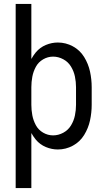

<svg xmlns="http://www.w3.org/2000/svg" viewBox="-20 -755 540 980"><path d="M60 205V-735H140V-454Q150 -472 163 -488Q184 -513 214 -525.5Q244 -538 275 -538Q316 -538 352 -518.5Q388 -499 409.5 -464Q431 -429 439.5 -389.5Q448 -350 448 -310V-220Q448 -180 439.5 -140.5Q431 -101 409.5 -66Q388 -31 352 -11.5Q316 8 275 8Q244 8 214 -4.5Q184 -17 163 -42Q150 -58 140 -76V205ZM251 -64Q278 -64 303 -77.5Q328 -91 342.5 -115Q357 -139 362.5 -166Q368 -193 368 -220V-310Q368 -337 362.5 -364Q357 -391 342.5 -415Q328 -439 303 -452.5Q278 -466 251 -466Q224 -466 200 -452Q176 -438 163 -414Q150 -390 145 -363.5Q140 -337 140 -310V-220Q140 -193 145 -166.5Q150 -140 163 -116Q176 -92 200 -78Q224 -64 251 -64Z"/></svg>

Font: Iosevka SS08
Style: Regular
Weight: 400
Monospace: yes
Designer: Belleve Invis
Foundry: Belleve Invis
Version: 2.1.0; ttfautohint (v1.8.2)